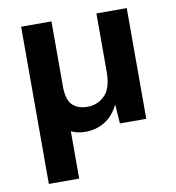

<svg xmlns="http://www.w3.org/2000/svg" viewBox="-80 -572 782 854"><g transform="rotate(-10 311.0 -145.0)"><path d="M72 210V-500H209V-204Q209 -147 233 -122.5Q257 -98 302 -98Q347 -98 379.5 -130Q412 -162 412 -238V-500H549V0H430L424 -87Q401 -39 362 -14.5Q323 10 273 10Q236 10 209 -4V210Z"/></g></svg>

Font: Work Sans SemiBold
Style: Regular
Weight: 600
Designer: Wei Huang
Foundry: Wei Huang
Version: Version 2.010; ttfautohint (v1.8.3)